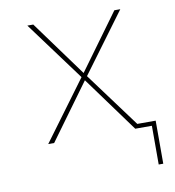

<svg xmlns="http://www.w3.org/2000/svg" viewBox="-79 -590 757 830"><g transform="rotate(-10 300.0 -175.0)"><path d="M551 170V0H478L300 -244L122 0H96L288 -260L96 -520H122L300 -276L478 -520H504L312 -260L491 -18V-19H571V170Z"/></g></svg>

Font: Iosevka Thin Extended
Style: Regular
Weight: 100
Width: 7
Monospace: yes
Designer: Belleve Invis
Foundry: Belleve Invis
Version: Version 32.5.0; ttfautohint (v1.8.4)